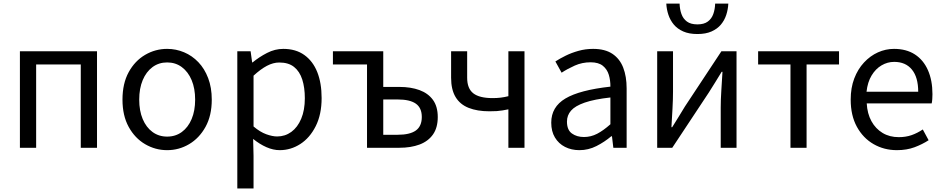

<svg xmlns="http://www.w3.org/2000/svg" viewBox="-20 -832 5312 1081"><path d="M92.1 0V-543.4H526.2V0H434.8V-469H183.5V0Z M921.1 13.4Q854.6 13.4 797 -20.3Q739.4 -54 704.5 -117.6Q669.6 -181.2 669.6 -271Q669.6 -361.9 704.5 -425.7Q739.4 -489.4 797 -523.1Q854.6 -556.8 921.1 -556.8Q970.9 -556.8 1016.3 -537.7Q1061.7 -518.6 1096.8 -481.9Q1131.8 -445.3 1152 -392.1Q1172.3 -338.9 1172.3 -271Q1172.3 -181.2 1137.1 -117.6Q1101.8 -54 1044.7 -20.3Q987.7 13.4 921.1 13.4ZM921.1 -62.9Q968.2 -62.9 1003.7 -88.9Q1039.2 -114.9 1059 -161.8Q1078.7 -208.7 1078.7 -271Q1078.7 -333.8 1059 -380.8Q1039.2 -427.8 1003.7 -454.2Q968.2 -480.5 921.1 -480.5Q874.1 -480.5 838.6 -454.2Q803.1 -427.8 783.4 -380.8Q763.8 -333.8 763.8 -271Q763.8 -208.7 783.4 -161.8Q803.1 -114.9 838.6 -88.9Q874.1 -62.9 921.1 -62.9Z M1316.1 229V-543.4H1391L1399.7 -480.5H1402.1Q1439.2 -511.1 1483.5 -533.9Q1527.9 -556.8 1574.9 -556.8Q1645.4 -556.8 1693.5 -522.3Q1741.7 -487.8 1766.3 -426.1Q1790.8 -364.3 1790.8 -280Q1790.8 -187.5 1757.5 -121.5Q1724.3 -55.6 1670.7 -21.1Q1617.1 13.4 1554.9 13.4Q1518.3 13.4 1480.2 -3.3Q1442.1 -20 1405.2 -49.9L1407.5 45.2V229ZM1540.3 -63.7Q1585 -63.7 1620.3 -89.4Q1655.6 -115.2 1675.9 -163.6Q1696.3 -212 1696.3 -278.8Q1696.3 -339.2 1681.7 -384.5Q1667.1 -429.8 1635.8 -454.9Q1604.5 -480.1 1552.4 -480.1Q1518.3 -480.1 1482.6 -461.3Q1447 -442.4 1407.5 -405.9V-119.9Q1444.4 -88.7 1479 -76.2Q1513.6 -63.7 1540.3 -63.7Z M2046.4 0V-469H1854.4V-543.4H2137.8V-342.6H2228.6Q2293.3 -342.6 2342 -324.7Q2390.6 -306.8 2417.7 -269.5Q2444.7 -232.2 2444.7 -173Q2444.7 -113 2417.7 -74.7Q2390.6 -36.4 2342 -18.2Q2293.3 0 2228.6 0ZM2137.8 -73.2H2218.7Q2287.6 -73.2 2321.2 -97.2Q2354.8 -121.3 2354.8 -173.4Q2354.8 -224.7 2321.2 -248.4Q2287.6 -272 2218.7 -272H2137.8Z M2842.3 0V-216.4Q2823.4 -212.8 2808.4 -210.2Q2793.3 -207.6 2776.8 -206.5Q2760.3 -205.4 2735.1 -205.4Q2666.9 -205.4 2618.5 -224.7Q2570 -243.9 2544.9 -285.8Q2519.8 -327.7 2519.8 -394.2V-543.4H2610.2V-394.2Q2610.2 -333.7 2644.7 -306.7Q2679.2 -279.7 2753.6 -279.7Q2778.3 -279.7 2798.4 -282.2Q2818.5 -284.6 2842.3 -290.4V-543.4H2933V0Z M3242.2 13.4Q3196.9 13.4 3161.1 -4.9Q3125.2 -23.2 3104.4 -57.9Q3083.6 -92.5 3083.6 -141.3Q3083.6 -230.1 3163.5 -277.5Q3243.3 -325 3416.7 -344.2Q3417.1 -379.4 3407.8 -410.5Q3398.5 -441.7 3374.2 -461.5Q3349.9 -481.3 3305 -481.3Q3257.6 -481.3 3216.1 -462.8Q3174.7 -444.3 3142 -422.7L3106.9 -486Q3132 -502.3 3164.8 -518.5Q3197.6 -534.7 3236.9 -545.7Q3276.1 -556.8 3319.5 -556.8Q3386.2 -556.8 3427.8 -529.1Q3469.3 -501.4 3488.7 -451.5Q3508.1 -401.6 3508.1 -334V0H3433.2L3425.5 -64.9H3421.7Q3383.6 -32.7 3338.3 -9.7Q3292.9 13.4 3242.2 13.4ZM3267.8 -60.6Q3307 -60.6 3342.3 -79Q3377.5 -97.4 3416.7 -132.4V-283.2Q3325.7 -273.1 3271.8 -254.3Q3218 -235.5 3195 -209.1Q3172.1 -182.6 3172.1 -147.4Q3172.1 -100.4 3199.9 -80.5Q3227.6 -60.6 3267.8 -60.6Z M3680.1 0V-543.4H3769.2V-316.1Q3769.2 -273.5 3766.3 -220.9Q3763.4 -168.3 3760.3 -115.7H3764.5Q3780.3 -141.1 3800.8 -174.2Q3821.4 -207.3 3836.2 -232.3L4041.7 -543.4H4126.8V0H4037.8V-226.7Q4037.8 -269.9 4041.2 -322.5Q4044.5 -375.1 4047.7 -427.7H4043.1Q4027.9 -402.7 4007.2 -369.2Q3986.6 -335.7 3970.8 -311.1L3764.9 0ZM3906.7 -640.4Q3859.5 -640.4 3826.8 -654.9Q3794 -669.4 3773.8 -693.6Q3753.6 -717.8 3743.3 -748.5Q3733 -779.3 3731.4 -811.7H3806.2Q3807.2 -780.1 3816.6 -753.4Q3825.9 -726.7 3847.5 -710.7Q3869 -694.7 3906.7 -694.7Q3943.7 -694.7 3965.2 -710.7Q3986.8 -726.7 3996.1 -753.4Q4005.5 -780.1 4006.5 -811.7H4080.6Q4079 -779.3 4069.1 -748.5Q4059.1 -717.8 4038.9 -693.6Q4018.7 -669.4 3986.1 -654.9Q3953.6 -640.4 3906.7 -640.4Z M4430.5 0V-469H4248.4V-543.4H4703.9V-469H4521.2V0Z M5029.7 13.4Q4957.5 13.4 4898.4 -20.6Q4839.3 -54.6 4804.4 -118.2Q4769.6 -181.9 4769.6 -271Q4769.6 -337.5 4789.6 -390.1Q4809.7 -442.7 4844.5 -480.1Q4879.4 -517.6 4923 -537.2Q4966.6 -556.8 5013.4 -556.8Q5082.6 -556.8 5130.8 -525.7Q5179 -494.5 5204.4 -437.1Q5229.9 -379.7 5229.9 -301.7Q5229.9 -287.4 5228.9 -274.1Q5228 -260.7 5225.6 -249.7H4859.9Q4863 -192.4 4886.3 -149.8Q4909.7 -107.2 4949.1 -83.5Q4988.4 -59.8 5040.3 -59.8Q5079.8 -59.8 5112.5 -71.2Q5145.1 -82.7 5175.5 -103.1L5208.3 -42.5Q5172.8 -19.4 5129 -3Q5085.2 13.4 5029.7 13.4ZM4858.7 -315.5H5149.7Q5149.7 -397.1 5114.2 -440.3Q5078.8 -483.6 5014.5 -483.6Q4976.5 -483.6 4943.1 -463.9Q4909.7 -444.3 4887.2 -406.9Q4864.7 -369.6 4858.7 -315.5Z"/></svg>

Font: Noto Sans TC
Style: Regular
Weight: 100
Designer: Ryoko NISHIZUKA 西塚涼子 (kana, bopomofo & ideographs); Paul D. Hunt (Latin, Greek & Cyrillic); Sandoll Communications 산돌커뮤니
Foundry: Adobe
Version: Version 2.004;hotconv 1.0.118;makeotfexe 2.5.65603